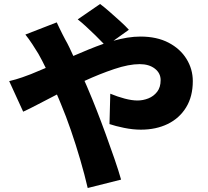

<svg xmlns="http://www.w3.org/2000/svg" viewBox="-20 -868 1040 961"><path d="M26 -462Q60 -470 91.5 -481Q123 -492 135 -497Q154 -505 172 -512.5Q190 -520 209 -528Q200 -546 191 -564Q182 -582 172 -599Q160 -619 142 -646.5Q124 -674 107 -695L264 -756Q269 -746 276.5 -729.5Q284 -713 292.5 -697Q301 -681 306 -671Q317 -652 327 -631Q337 -610 347 -588Q386 -605 424 -620.5Q462 -636 499 -649Q481 -668 457 -691.5Q433 -715 409.5 -736.5Q386 -758 369 -771L481 -848Q500 -834 527.5 -810Q555 -786 582 -761.5Q609 -737 625 -719L548 -664Q583 -674 617 -679.5Q651 -685 683 -685Q765 -685 823.5 -654.5Q882 -624 913.5 -573Q945 -522 945 -462Q945 -385 911.5 -330.5Q878 -276 819.5 -247.5Q761 -219 685 -219Q645 -219 601 -228Q557 -237 528 -247L532 -399Q568 -384 604 -374.5Q640 -365 668 -365Q696 -365 722.5 -375.5Q749 -386 766.5 -408.5Q784 -431 784 -467Q784 -502 755 -524.5Q726 -547 679 -547Q625 -547 552 -522.5Q479 -498 403 -463Q409 -450 414.5 -437Q420 -424 425 -412Q441 -375 463.5 -317.5Q486 -260 509.5 -195.5Q533 -131 553.5 -71.5Q574 -12 586 31L419 73Q404 8 382 -67.5Q360 -143 335 -215.5Q310 -288 286 -345Q281 -358 275.5 -370.5Q270 -383 265 -395Q214 -369 170.5 -346Q127 -323 96 -309Z"/></svg>

Font: Source Han Sans CN Heavy
Style: Regular
Weight: 900
Designer: Ryoko NISHIZUKA 西塚涼子 (kana, bopomofo & ideographs); Paul D. Hunt (Latin, Greek & Cyrillic); Sandoll Communications 산돌커뮤니
Foundry: Adobe
Version: Version 2.000;hotconv 1.0.107;makeotfexe 2.5.65593